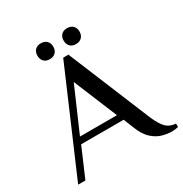

<svg xmlns="http://www.w3.org/2000/svg" viewBox="-182 -933 1030 1079"><g transform="rotate(-30 333.0 -394.0)"><path d="M624 5Q598 5 565 -3.5Q532 -12 500.5 -40Q469 -68 447 -125L422 -188H146L65 0H18L302 -660H336L557 -125Q580 -72 603 -48.5Q626 -25 666 -22V0Q647 5 624 5ZM162 -229H402L285 -512ZM403 -690Q379 -690 365.5 -704Q352 -718 352 -742Q352 -765 365.5 -779Q379 -793 403 -793Q427 -793 441 -779Q455 -765 455 -742Q455 -718 441 -704Q427 -690 403 -690ZM233 -690Q209 -690 195.5 -704Q182 -718 182 -742Q182 -765 195.5 -779Q209 -793 233 -793Q257 -793 271 -779Q285 -765 285 -742Q285 -718 271 -704Q257 -690 233 -690Z"/></g></svg>

Font: El Messiri Medium
Style: Regular
Weight: 500
Designer: Mohamed Gaber
Foundry: Kief Type Foundry
Version: Version 2.020; ttfautohint (v1.8.3)